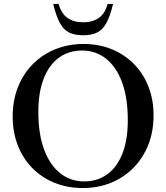

<svg xmlns="http://www.w3.org/2000/svg" viewBox="-20 -938 839 969"><path d="M402 -716Q479 -716 543.5 -689.8Q608 -663.5 655.5 -615.5Q703 -567.5 729 -501.5Q755 -435.5 755 -356Q755 -275 728.8 -208Q702.5 -141 654.2 -91.8Q606 -42.5 540.8 -15.8Q475.5 11 397.5 11Q320.5 11 255.8 -15.2Q191 -41.5 143.5 -89.5Q96 -137.5 70 -203.8Q44 -270 44 -350Q44 -430 70.2 -497.2Q96.5 -564.5 144.8 -613.5Q193 -662.5 258.5 -689.2Q324 -716 402 -716ZM404.5 -22.5Q472 -22.5 521.5 -58.5Q571 -94.5 598 -163.5Q625 -232.5 625 -331.5Q625 -444 596 -522.5Q567 -601 515 -642Q463 -683 394.5 -683Q327 -683 277.5 -647Q228 -611 200.8 -541.8Q173.5 -472.5 173.5 -373.5Q173.5 -261 202.8 -182.8Q232 -104.5 284 -63.5Q336 -22.5 404.5 -22.5ZM399.5 -825.5Q446.5 -825.5 478.2 -847.2Q510 -869 523 -918H550.5Q536 -856.5 517 -822Q498 -787.5 470 -773.8Q442 -760 399.5 -760Q357 -760 329 -773.8Q301 -787.5 282.2 -822Q263.5 -856.5 248.5 -918H276Q289.5 -869 321 -847.2Q352.5 -825.5 399.5 -825.5Z"/></svg>

Font: Newsreader 60pt Medium
Style: Regular
Weight: 500
Designer: Hugues Gentile
Foundry: Production Type
Version: Version 1.003